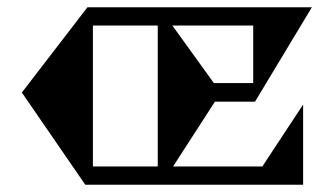

<svg xmlns="http://www.w3.org/2000/svg" viewBox="-20 -507 916 527"><path d="M455 -50H700L812 -220V0H214L40 -253L220 -487H836L680 -228H570ZM675 -437H453L567 -279H675ZM235 -50H413V-437H235Z"/></svg>

Font: Chokokutai
Style: Regular
Weight: 400
Designer: 108号,108go
Foundry: Font Zone 108
Version: Version 1.000; ttfautohint (v1.8.3)